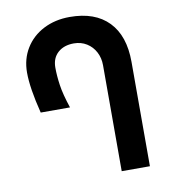

<svg xmlns="http://www.w3.org/2000/svg" viewBox="-82 -795 763 865"><g transform="rotate(-10 300.0 -362.5)"><path d="M292 -604.5Q247 -604.5 219.2 -579.8Q191.5 -555 191.5 -511.5Q191.5 -474.5 197.8 -431Q204 -387.5 225.5 -323.5H91.5Q62 -440.5 62 -511.5Q62 -573.5 91.8 -622Q121.5 -670.5 174.5 -697.8Q227.5 -725 294.5 -725Q410 -725 472 -661Q534 -597 534 -477.5V0H405V-485Q405 -518 390.8 -545.2Q376.5 -572.5 350.8 -588.5Q325 -604.5 292 -604.5Z"/></g></svg>

Font: JuliaMono ExtraBold
Style: Regular
Weight: 800
Monospace: yes
Designer: cormullion
Foundry: corm
Version: Version 0.055; ttfautohint (v1.8.4)